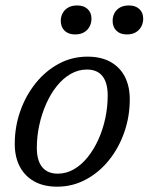

<svg xmlns="http://www.w3.org/2000/svg" viewBox="-20 -692 558 722"><path d="M309 -479Q360 -479 395.5 -459.2Q431 -439.5 449.5 -403.5Q468 -367.5 468 -318.5Q468 -253.5 447.2 -194.2Q426.5 -135 389.2 -89Q352 -43 302.2 -16.5Q252.5 10 195 10Q144 10 108.5 -10Q73 -30 54.2 -66Q35.5 -102 35.5 -150.5Q35.5 -216 56.5 -275Q77.5 -334 114.8 -380Q152 -426 201.5 -452.5Q251 -479 309 -479ZM197 -39Q229.5 -39 258 -55.5Q286.5 -72 309.8 -101Q333 -130 350 -167.5Q367 -205 376 -247.5Q385 -290 385 -333Q385 -381 365.2 -405.8Q345.5 -430.5 307 -430.5Q274.5 -430.5 245.8 -414Q217 -397.5 193.8 -368.5Q170.5 -339.5 153.8 -301.8Q137 -264 127.8 -221.8Q118.5 -179.5 118.5 -136Q118.5 -88.5 138.5 -63.8Q158.5 -39 197 -39ZM262 -562.5Q237.5 -562.5 223 -576.5Q208.5 -590.5 208.5 -613.5Q208.5 -629.5 215.8 -642.8Q223 -656 236.8 -663.8Q250.5 -671.5 270.5 -671.5Q295 -671.5 309.5 -658Q324 -644.5 324 -621.5Q324 -605.5 316.8 -592Q309.5 -578.5 296 -570.5Q282.5 -562.5 262 -562.5ZM456.5 -562.5Q432 -562.5 417.8 -576.5Q403.5 -590.5 403.5 -613.5Q403.5 -629.5 410.5 -642.8Q417.5 -656 431.2 -663.8Q445 -671.5 465 -671.5Q489.5 -671.5 504 -658Q518.5 -644.5 518.5 -621.5Q518.5 -605.5 511.2 -592Q504 -578.5 490.5 -570.5Q477 -562.5 456.5 -562.5Z"/></svg>

Font: Newsreader 12pt
Style: Italic
Weight: 400
Italic angle: -17°
Version: Version 1.003